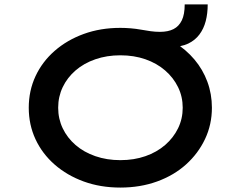

<svg xmlns="http://www.w3.org/2000/svg" viewBox="-20 -838 1089 868"><path d="M524 10Q434 10 358.5 -17.5Q283 -45 227 -94Q171 -143 140.5 -208.5Q110 -274 110 -351Q110 -428 140.5 -493.5Q171 -559 227 -608Q283 -657 358.5 -684.5Q434 -712 524 -712Q547 -712 571 -710Q595 -708 617 -704Q639 -700 660.5 -697Q682 -694 703 -694Q740 -694 764.5 -706.5Q789 -719 802 -746Q815 -773 815 -818H919Q919 -777 910 -742.5Q901 -708 881.5 -682Q862 -656 831 -641Q800 -626 754 -626L768 -647Q821 -614 859 -569Q897 -524 917.5 -468.5Q938 -413 938 -351Q938 -275 907 -209.5Q876 -144 821 -94.5Q766 -45 690 -17.5Q614 10 524 10ZM524 -114Q586 -114 637.5 -132Q689 -150 726.5 -182.5Q764 -215 785 -258Q806 -301 806 -351Q806 -401 785 -444Q764 -487 726.5 -519.5Q689 -552 637.5 -570Q586 -588 524 -588Q463 -588 411 -570Q359 -552 321.5 -519.5Q284 -487 263.5 -444Q243 -401 243 -351Q243 -301 263.5 -258Q284 -215 321.5 -182.5Q359 -150 411 -132Q463 -114 524 -114Z"/></svg>

Font: Lexend Tera Medium
Style: Regular
Weight: 500
Designer: Bonnie Shaver-Troup, Thomas Jockin
Foundry: Lexend
Version: Version 1.007